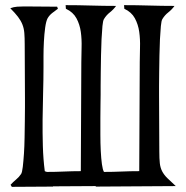

<svg xmlns="http://www.w3.org/2000/svg" viewBox="-20 -720 724 746"><path d="M186 5 26 6 21 -2Q31 -13 42.5 -22.5Q54 -32 62 -44Q66 -50 68.5 -71.5Q71 -93 73 -122Q75 -151 75.5 -184.5Q76 -218 76.5 -249Q77 -280 77 -303.5Q77 -327 77 -337L76 -548Q76 -574 74.5 -592Q73 -610 67 -625Q61 -640 50 -654.5Q39 -669 20 -688Q33 -693 46.5 -694Q60 -695 74 -695L202 -694L205 -686Q194 -678 183 -669.5Q172 -661 165 -649Q159 -638 155.5 -612.5Q152 -587 150.5 -557.5Q149 -528 149 -501Q149 -474 149 -459Q149 -411 147.5 -359.5Q146 -308 145.5 -256Q145 -204 146.5 -152.5Q148 -101 154 -55Q156 -54 158.5 -53Q161 -52 163 -52Q196 -52 228.5 -53.5Q261 -55 294 -55Q294 -161 295 -267Q296 -373 296 -479Q296 -505 297 -536Q298 -567 294 -596Q290 -625 277 -649Q264 -673 236 -686L235 -700Q284 -700 333 -698.5Q382 -697 431 -697Q421 -683 407 -672Q393 -661 384 -646Q380 -640 378 -618.5Q376 -597 374.5 -567.5Q373 -538 372.5 -504.5Q372 -471 371.5 -440Q371 -409 371 -385.5Q371 -362 371 -352Q371 -341 370.5 -316.5Q370 -292 370 -261.5Q370 -231 370 -197Q370 -163 371.5 -133.5Q373 -104 376 -82Q379 -60 384 -52Q419 -52 452.5 -53.5Q486 -55 521 -55Q521 -161 522 -267Q523 -373 523 -479Q523 -505 524 -536Q525 -567 521 -596Q517 -625 504 -649Q491 -673 463 -686L462 -700Q511 -700 560 -698.5Q609 -697 658 -697Q648 -683 634 -672Q620 -661 611 -646Q607 -640 605 -618.5Q603 -597 601.5 -567.5Q600 -538 599.5 -504.5Q599 -471 598.5 -440Q598 -409 598 -385.5Q598 -362 598 -352L599 -132Q599 -103 601 -85.5Q603 -68 610 -54.5Q617 -41 629.5 -28.5Q642 -16 663 3L352 5V3L186 4Z"/></svg>

Font: Germanica
Style: Regular
Weight: 400
Designer: Peter Wiegel
Foundry: Peter Wiegel